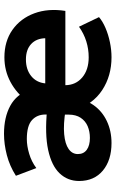

<svg xmlns="http://www.w3.org/2000/svg" viewBox="171 -733 577 959"><g transform="rotate(-90 459.5 -253.5)"><path d="M224.5 15Q139 15 87 -28.2Q35 -71.5 35 -147Q35 -204 73.2 -244.2Q111.5 -284.5 190 -301.5Q268.5 -318.5 389.5 -307L390 -214.5Q318 -226 269 -221.5Q220 -217 194.8 -199.2Q169.5 -181.5 169.5 -153Q169.5 -124 191 -108.5Q212.5 -93 250 -93Q282.5 -93 308.8 -104.2Q335 -115.5 350.8 -139.2Q366.5 -163 366.5 -199L367 -315Q367 -357 338.8 -382.5Q310.5 -408 244.5 -408Q210 -408 170.8 -396.2Q131.5 -384.5 99.5 -360.5L61 -462.5Q109.5 -493.5 164.2 -507.8Q219 -522 270.5 -522Q353 -522 410.5 -490.8Q468 -459.5 492 -392.5L431.5 -404Q473 -459.5 529.8 -489.8Q586.5 -520 652.5 -520Q733 -520 790 -479.8Q847 -439.5 872.5 -370.5Q898 -301.5 884.5 -215.5H513.5Q514 -163.5 552.2 -131.2Q590.5 -99 653 -99Q694 -99 732.5 -111Q771 -123 805.5 -147.5L853.5 -47.5Q832 -29 799.2 -15Q766.5 -1 728.2 7Q690 15 653 15Q560 15 489 -31.5Q418 -78 389.5 -167.5L447.5 -178.5Q444.5 -118.5 414.2 -75.2Q384 -32 334.5 -8.5Q285 15 224.5 15ZM522.5 -316H748Q747 -360.5 719 -386.5Q691 -412.5 642 -412.5Q592 -412.5 559.5 -386.5Q527 -360.5 522.5 -316Z"/></g></svg>

Font: Geologica Cursive SemiBold
Style: Regular
Weight: 600
Designer: Sindre Bremnes, Frode Helland
Foundry: Monokrom Skriftforlag AS
Version: Version 1.010;gftools[0.9.28]